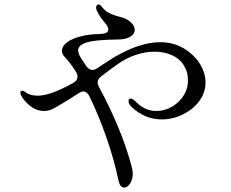

<svg xmlns="http://www.w3.org/2000/svg" viewBox="-20 -787 1040 865"><path d="M72 -370Q72 -378 80 -378Q88 -378 96 -371Q114 -356 151 -356Q207 -356 309 -413Q329 -423 329 -442Q329 -452 323 -462Q299 -501 272 -530Q259 -543 259 -559Q259 -578 280.5 -595Q302 -612 341 -622.5Q380 -633 431 -634Q468 -635 468 -654Q468 -667 452 -685Q427 -714 415 -742Q413 -746 413 -753Q413 -759 416 -763Q419 -767 423 -767Q431 -767 440 -755Q452 -739 470.5 -729Q489 -719 524 -710Q552 -703 569.5 -686.5Q587 -670 587 -653Q587 -634 567 -621.5Q547 -609 509 -609Q411 -608 371.5 -596Q332 -584 332 -560Q332 -549 339.5 -535Q347 -521 356.5 -507Q366 -493 369 -489Q381 -472 396 -472Q406 -472 417 -479Q494 -530 501 -533Q613 -597 702 -597Q791 -597 854 -533Q878 -509 892 -478Q906 -447 906 -415Q906 -368 875 -328Q848 -293 803 -271Q758 -249 709 -249Q632 -249 572 -306Q559 -319 559 -331Q559 -343 569 -343Q578 -343 594 -327Q633 -287 685 -287Q723 -287 757 -307.5Q791 -328 810 -361Q827 -390 827 -426Q827 -464 806 -496Q785 -528 743 -543Q714 -554 676 -554Q634 -554 591 -539.5Q548 -525 510 -498Q473 -472 436 -443Q420 -431 420 -416Q420 -406 426 -395Q474 -307 513 -213Q552 -119 574 -33Q578 -20 578 -5Q578 22 566 40Q554 58 540 58Q520 58 513 23Q495 -65 460 -166Q425 -267 382 -355Q371 -375 356 -375Q347 -375 334 -367Q285 -334 225 -300Q202 -287 179 -287Q144 -287 114.5 -311Q85 -335 74 -360Q72 -364 72 -370Z"/></svg>

Font: Hina Mincho
Style: Regular
Weight: 400
Designer: satsuyako
Foundry: satsuyako
Version: Version 1.100